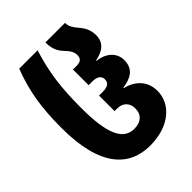

<svg xmlns="http://www.w3.org/2000/svg" viewBox="-217 -877 1005 1005"><g transform="rotate(-45 285.5 -375.0)"><path d="M303 10C442 10 532 -67 532 -166C532 -246 475 -288 417 -301V-304C475 -313 523 -334 523 -403C523 -461 475 -497 417 -503V-506C473 -517 511 -543 511 -599C511 -642 493 -669 474 -691C455 -713 441 -732 441 -760H296C296 -703 317 -677 339 -654C355 -637 368 -620 368 -594C368 -567 351 -558 324 -558H298V-442H325C363 -442 380 -427 380 -403C380 -378 363 -365 325 -365H298V-250H317C363 -250 385 -220 385 -183C385 -138 356 -111 306 -111C226 -111 186 -188 186 -384C186 -529 198 -632 238 -760H102C58 -645 39 -538 39 -384C39 -98 148 10 303 10Z"/></g></svg>

Font: Noto Sans Georgian ExtraCondensed ExtraBold
Style: Regular
Weight: 800
Width: 2
Designer: Monotype Design Team, Akaki Razmadze
Foundry: Google LLC
Version: Version 2.005